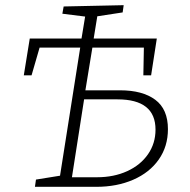

<svg xmlns="http://www.w3.org/2000/svg" viewBox="-20 -722 733 742"><path d="M444 -373Q531 -373 580 -336.5Q629 -300 629 -223Q629 -156 593.5 -105.5Q558 -55 495 -27.5Q432 0 352 0H115L119 -28L212 -43L290 -538H133L102 -431H72L95 -573H295L309 -658L221 -669L226 -697L458 -702L454 -674L356 -659L342 -573H586L564 -431H534L536 -538H337L310 -373ZM355 -37Q420 -37 471.5 -60.5Q523 -84 552 -126Q581 -168 581 -221Q581 -338 434 -338H305L258 -37Z"/></svg>

Font: Bitter Pro Light
Style: Italic
Weight: 300
Italic angle: -9°
Designer: Sol Matas, and Bitter project Authors
Foundry: Sol Matas
Version: Version 1.010